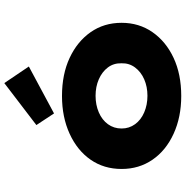

<svg xmlns="http://www.w3.org/2000/svg" viewBox="-5 -847 862 892"><g transform="rotate(-90 426.0 -401.0)"><path d="M426 10Q328 10 250.5 -25.5Q173 -61 130 -123.5Q87 -186 87 -267Q87 -349 130 -411Q173 -473 250.5 -508.5Q328 -544 426 -544Q527 -544 603 -508.5Q679 -473 722.5 -411Q766 -349 766 -267Q766 -186 722.5 -123.5Q679 -61 603 -25.5Q527 10 426 10ZM427 -147Q469 -147 503.5 -162Q538 -177 558.5 -204.5Q579 -232 578 -267Q579 -304 558.5 -331Q538 -358 503.5 -373Q469 -388 427 -388Q385 -388 350 -373Q315 -358 295 -330.5Q275 -303 275 -267Q275 -232 295 -204.5Q315 -177 350 -162Q385 -147 427 -147ZM345 -581 291 -663 486 -812 563 -698Z"/></g></svg>

Font: Lexend Giga ExtraBold
Style: Regular
Weight: 800
Designer: Bonnie Shaver-Troup, Thomas Jockin
Foundry: Lexend
Version: Version 1.007